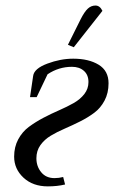

<svg xmlns="http://www.w3.org/2000/svg" viewBox="-20 -663 436 690"><path d="M30.8 -100.1Q30.8 -134.8 45.4 -162.1Q60.1 -189.5 83.7 -207Q107.4 -224.6 135.7 -239.5Q164.1 -254.4 192.6 -266.8Q221.2 -279.3 244.9 -292.7Q268.6 -306.2 283.2 -325.2Q297.9 -344.2 297.9 -368.2Q297.9 -394 281.5 -408.4Q265.1 -422.9 238.8 -422.9Q190.9 -422.9 150.9 -396L111.8 -314H87.9L99.1 -390.1Q102.5 -416.5 149.9 -434.3Q197.3 -452.1 243.2 -452.1Q298.8 -452.1 334.5 -430.4Q370.1 -408.7 370.1 -363.8Q370.1 -328.6 355.7 -301.5Q341.3 -274.4 318.6 -257.6Q295.9 -240.7 268.3 -226.8Q240.7 -212.9 212.9 -200.9Q185.1 -189 162.4 -175.3Q139.6 -161.6 125.2 -141.4Q110.8 -121.1 110.8 -94.2Q110.8 -64.9 128.2 -43.9Q145.5 -22.9 175.8 -22.9Q191.9 -22.9 207 -26.9L213.9 0Q186 6.8 151.9 6.8Q98.1 6.8 64.5 -24.4Q30.8 -55.7 30.8 -100.1ZM224.1 -502 270 -594.2Q283.7 -621.1 295.7 -632.1Q307.6 -643.1 323.2 -643.1Q338.9 -643.1 348.1 -624L245.1 -493.2Z"/></svg>

Font: Dihjauti
Style: Bold Italic
Weight: 700
Italic angle: -9°
Designer: T. Christopher White
Version: Version 3.0.0